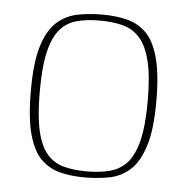

<svg xmlns="http://www.w3.org/2000/svg" viewBox="-42 -510 543 558"><g transform="rotate(5 230.0 -231.0)"><path d="M224 7Q187 7 155 -0.5Q123 -8 98.5 -31Q74 -54 60.5 -102Q47 -150 47 -231Q47 -314 62 -362Q77 -410 103.5 -433Q130 -456 164 -462.5Q198 -469 235 -469Q272 -469 304.5 -461.5Q337 -454 361.5 -431Q386 -408 399.5 -360Q413 -312 413 -231Q413 -148 397.5 -100Q382 -52 356 -29Q330 -6 296 0.5Q262 7 224 7ZM229 -11Q266 -11 295.5 -18.5Q325 -26 345.5 -48Q366 -70 377 -114Q388 -158 388 -230Q388 -303 377 -347Q366 -391 345.5 -413.5Q325 -436 295.5 -443.5Q266 -451 229 -451Q192 -451 163 -443.5Q134 -436 114 -413.5Q94 -391 83.5 -347Q73 -303 73 -230Q73 -158 83.5 -114Q94 -70 114 -48Q134 -26 163 -18.5Q192 -11 229 -11Z"/></g></svg>

Font: Genos Thin Thin
Style: Regular
Weight: 250
Version: Version 1.010